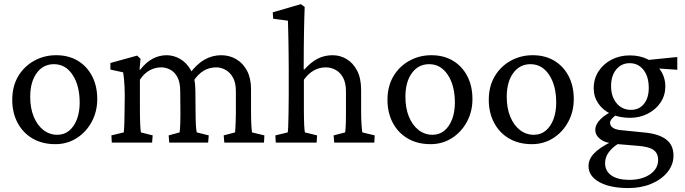

<svg xmlns="http://www.w3.org/2000/svg" viewBox="-20 -698 3352 940"><path d="M251 7.8Q187.5 7.8 140.1 -19.5Q92.8 -46.9 66.4 -96.2Q40 -145.5 40 -209Q40 -275.4 68.8 -324.2Q97.7 -373 147 -400.4Q196.3 -427.7 254.9 -427.7Q315.4 -427.7 360.4 -400.9Q405.3 -374 430.7 -325.7Q456.1 -277.3 456.1 -212.9Q456.1 -151.4 428.7 -101.1Q401.4 -50.8 355 -21.5Q308.6 7.8 251 7.8ZM260.7 -38.1Q293.9 -38.1 318.4 -58.1Q342.8 -78.1 356.4 -113.8Q370.1 -149.4 370.1 -195.3Q370.1 -279.3 335.4 -331.5Q300.8 -383.8 244.1 -383.8Q191.4 -383.8 159.7 -340.3Q127.9 -296.9 127.9 -223.6Q127.9 -168.9 145 -127Q162.1 -85 192.4 -61.5Q222.7 -38.1 260.7 -38.1Z M527.3 0 525.4 -35.2 585.9 -49.8Q586.9 -56.6 587.4 -67.4Q587.9 -78.1 588.9 -98.6Q589.8 -119.1 589.8 -154.3L590.8 -230.5Q590.8 -251 589.8 -272.5Q588.9 -293.9 586.9 -313Q585 -332 583 -343.8L520.5 -357.4V-389.6L651.4 -425.8L668 -410.2L663.1 -357.4L666 -356.4Q696.3 -394.5 728.5 -411.1Q760.7 -427.7 795.9 -427.7Q830.1 -427.7 862.3 -409.2Q894.5 -390.6 915.5 -352.5Q936.5 -314.5 936.5 -254.9L937.5 -151.4Q937.5 -116.2 939 -88.4Q940.4 -60.5 943.4 -49.8L1002 -35.2L999 0H808.6L805.7 -35.2L859.4 -49.8Q860.4 -57.6 861.3 -69.3Q862.3 -81.1 862.8 -99.6Q863.3 -118.2 863.3 -144.5L862.3 -252Q862.3 -293.9 849.1 -319.3Q835.9 -344.7 814.5 -356.4Q793 -368.2 768.6 -368.2Q739.3 -368.2 712.4 -353.5Q685.5 -338.9 665 -307.6V-161.1Q665 -116.2 666.5 -88.4Q668 -60.5 669.9 -49.8L727.5 -35.2L724.6 0ZM1078.1 0 1075.2 -35.2 1130.9 -49.8Q1131.8 -57.6 1132.3 -69.3Q1132.8 -81.1 1133.8 -99.6Q1134.8 -118.2 1134.8 -144.5V-251Q1134.8 -293.9 1120.1 -319.3Q1105.5 -344.7 1083.5 -356.4Q1061.5 -368.2 1039.1 -368.2Q1004.9 -368.2 977.1 -351.6Q949.2 -335 926.8 -300.8L908.2 -336.9Q942.4 -383.8 981 -405.8Q1019.5 -427.7 1062.5 -427.7Q1103.5 -427.7 1136.7 -408.2Q1169.9 -388.7 1189.5 -351.6Q1209 -314.5 1209 -261.7V-151.4Q1209 -116.2 1210.4 -88.4Q1211.9 -60.5 1213.9 -49.8L1274.4 -35.2L1272.5 0Z M1330.1 0 1328.1 -35.2 1388.7 -49.8Q1390.6 -60.5 1391.1 -82.5Q1391.6 -104.5 1392.6 -141.6Q1393.6 -178.7 1393.6 -232.4V-354.5Q1393.6 -387.7 1393.1 -425.8Q1392.6 -463.9 1392.1 -499.5Q1391.6 -535.2 1390.6 -562Q1389.6 -588.9 1389.6 -596.7L1317.4 -606.4L1315.4 -637.7L1453.1 -677.7L1471.7 -664.1Q1470.7 -633.8 1469.7 -603.5Q1468.8 -573.2 1468.3 -538.1Q1467.8 -502.9 1467.3 -459.5Q1466.8 -416 1466.8 -358.4L1469.7 -357.4Q1502.9 -394.5 1536.1 -411.1Q1569.3 -427.7 1608.4 -427.7Q1644.5 -427.7 1676.3 -409.2Q1708 -390.6 1728 -353Q1748 -315.4 1748 -256.8V-151.4Q1748 -116.2 1750 -88.4Q1752 -60.5 1753.9 -49.8L1814.5 -35.2L1812.5 0H1616.2L1613.3 -35.2L1669.9 -49.8Q1670.9 -57.6 1671.9 -69.3Q1672.9 -81.1 1673.3 -99.6Q1673.8 -118.2 1673.8 -144.5V-250Q1673.8 -292 1659.7 -317.9Q1645.5 -343.8 1623 -356Q1600.6 -368.2 1575.2 -368.2Q1543 -368.2 1515.6 -352.5Q1488.3 -336.9 1467.8 -307.6V-161.1Q1467.8 -116.2 1469.2 -86.9Q1470.7 -57.6 1472.7 -49.8L1532.2 -35.2L1530.3 0Z M2087.9 7.8Q2024.4 7.8 1977.1 -19.5Q1929.7 -46.9 1903.3 -96.2Q1877 -145.5 1877 -209Q1877 -275.4 1905.8 -324.2Q1934.6 -373 1983.9 -400.4Q2033.2 -427.7 2091.8 -427.7Q2152.3 -427.7 2197.3 -400.9Q2242.2 -374 2267.6 -325.7Q2293 -277.3 2293 -212.9Q2293 -151.4 2265.6 -101.1Q2238.3 -50.8 2191.9 -21.5Q2145.5 7.8 2087.9 7.8ZM2097.7 -38.1Q2130.9 -38.1 2155.3 -58.1Q2179.7 -78.1 2193.4 -113.8Q2207 -149.4 2207 -195.3Q2207 -279.3 2172.4 -331.5Q2137.7 -383.8 2081.1 -383.8Q2028.3 -383.8 1996.6 -340.3Q1964.8 -296.9 1964.8 -223.6Q1964.8 -168.9 1981.9 -127Q1999 -85 2029.3 -61.5Q2059.6 -38.1 2097.7 -38.1Z M2584 7.8Q2520.5 7.8 2473.1 -19.5Q2425.8 -46.9 2399.4 -96.2Q2373 -145.5 2373 -209Q2373 -275.4 2401.9 -324.2Q2430.7 -373 2480 -400.4Q2529.3 -427.7 2587.9 -427.7Q2648.4 -427.7 2693.4 -400.9Q2738.3 -374 2763.7 -325.7Q2789.1 -277.3 2789.1 -212.9Q2789.1 -151.4 2761.7 -101.1Q2734.4 -50.8 2688 -21.5Q2641.6 7.8 2584 7.8ZM2593.8 -38.1Q2627 -38.1 2651.4 -58.1Q2675.8 -78.1 2689.5 -113.8Q2703.1 -149.4 2703.1 -195.3Q2703.1 -279.3 2668.5 -331.5Q2633.8 -383.8 2577.1 -383.8Q2524.4 -383.8 2492.7 -340.3Q2460.9 -296.9 2460.9 -223.6Q2460.9 -168.9 2478 -127Q2495.1 -85 2525.4 -61.5Q2555.7 -38.1 2593.8 -38.1Z M3056.6 222.7Q2966.8 222.7 2914.1 193.4Q2861.3 164.1 2861.3 115.2Q2861.3 82 2887.7 53.7Q2914.1 25.4 2972.7 -3.9L3009.8 3.9Q2977.5 23.4 2960 47.9Q2942.4 72.3 2942.4 100.6Q2942.4 139.6 2973.6 161.1Q3004.9 182.6 3060.5 182.6Q3123 182.6 3162.6 155.3Q3202.1 127.9 3202.1 85Q3202.1 51.8 3178.7 35.6Q3155.3 19.5 3099.6 15.6L2995.1 6.8L2980.5 2.9Q2945.3 2.9 2919.9 -16.1Q2894.5 -35.2 2894.5 -62.5Q2894.5 -88.9 2919.9 -114.3Q2945.3 -139.6 2990.2 -159.2L3002.9 -139.6Q2984.4 -127 2975.6 -116.7Q2966.8 -106.4 2966.8 -96.7Q2966.8 -83 2979 -73.7Q2991.2 -64.5 3013.7 -61.5L3139.6 -48.8Q3207 -42 3242.2 -14.6Q3277.3 12.7 3277.3 63.5Q3277.3 108.4 3248 144.5Q3218.8 180.7 3168.9 201.7Q3119.1 222.7 3056.6 222.7ZM3064.5 -121.1Q3012.7 -121.1 2972.2 -139.6Q2931.6 -158.2 2909.2 -191.4Q2886.7 -224.6 2886.7 -265.6Q2886.7 -312.5 2910.2 -348.6Q2933.6 -384.8 2973.6 -405.8Q3013.7 -426.8 3063.5 -426.8Q3113.3 -426.8 3152.3 -407.2Q3191.4 -387.7 3214.4 -353Q3237.3 -318.4 3237.3 -274.4Q3237.3 -231.4 3214.4 -196.8Q3191.4 -162.1 3151.9 -141.6Q3112.3 -121.1 3064.5 -121.1ZM3069.3 -160.2Q3109.4 -160.2 3132.8 -189.5Q3156.2 -218.8 3156.2 -267.6Q3156.2 -323.2 3130.4 -356Q3104.5 -388.7 3062.5 -388.7Q3022.5 -388.7 2997.1 -357.9Q2971.7 -327.1 2971.7 -276.4Q2971.7 -225.6 2998.5 -192.9Q3025.4 -160.2 3069.3 -160.2ZM3295.9 -356.4 3179.7 -364.3 3141.6 -403.3 3295.9 -418.9Z"/></svg>

Font: Crimson Pro ExtraLight
Style: Regular
Weight: 400
Version: Version 1.002